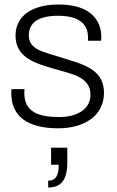

<svg xmlns="http://www.w3.org/2000/svg" viewBox="-20 -558 522 853"><path d="M238 12C355 12 442 -44 442 -146C442 -257 336 -275 244 -305C173 -328 108 -337 108 -401C108 -458 152 -488 238 -488C352 -488 371 -433 371 -392V-377H429C430 -384 430 -389 430 -394C430 -465 385 -538 241 -538C118 -538 49 -484 49 -400C49 -301 137 -277 221 -252C301 -229 382 -216 382 -137C382 -73 323 -38 243 -38C150 -38 88 -61 88 -145C88 -150 88 -154 89 -162H31C31 -156 30 -149 30 -144C30 -42 102 12 238 12ZM194 275C251 275 279 242 279 163V98H207V174H241C241 222 227 245 194 245Z"/></svg>

Font: Archivo ExtraLight
Style: Regular
Weight: 200
Designer: Hector Gatti
Foundry: Omnibus-Type
Version: Version 2.001